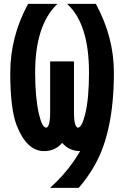

<svg xmlns="http://www.w3.org/2000/svg" viewBox="-20 -752 626 968"><path d="M121.6 -732.4H269.5Q157.2 -625.5 157.2 -386.2Q157.2 -259.3 176.3 -177.2Q192.4 -108.4 212.9 -108.4Q220.7 -108.4 226.1 -124Q232.9 -145 232.9 -185.1V-442.4H353V-185.1Q353 -142.6 359.4 -125Q365.2 -108.4 373 -108.4Q392.6 -108.4 409.7 -177.7Q428.7 -254.9 428.7 -386.2Q428.7 -631.8 318.4 -732.4H463.4Q554.2 -564.9 554.2 -386.7Q554.2 -88.9 458 80.1Q419.4 147.9 376.5 195.3H232.4Q299.3 134.8 347.7 66.4Q367.2 39.1 383.8 9.8Q329.1 9.8 293.5 -31.7Q258.3 9.8 202.1 9.8Q115.2 9.8 64.5 -118.7Q31.7 -201.7 31.7 -384.8Q31.7 -566.9 121.6 -732.4Z"/></svg>

Font: Consola Mono
Style: Bold
Weight: 700
Monospace: yes
Designer: Wojciech Kalinowski "wmk69" (wmk69@o2.pl)
Foundry: Wojciech Kalinowski "wmk69" (wmk69@o2.pl)
Version: Version 2.1.0